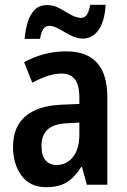

<svg xmlns="http://www.w3.org/2000/svg" viewBox="-20 -766 527 796"><path d="M255 -553Q425 -553 425 -363V0H340L320 -74H317Q290 -31 257 -10.5Q224 10 172 10Q104 10 69 -38Q34 -86 34 -157Q34 -240 85.5 -284Q137 -328 236 -332L309 -335V-361Q309 -413 290.5 -437Q272 -461 235 -461Q207 -461 177 -451Q147 -441 114 -423L80 -508Q117 -529 161 -541Q205 -553 255 -553ZM260 -255Q203 -253 177.5 -229Q152 -205 152 -161Q152 -120 169 -101Q186 -82 215 -82Q256 -82 282.5 -115Q309 -148 309 -208V-258ZM82 -605Q85 -641 94.5 -673Q104 -705 123.5 -725Q143 -745 176 -745Q203 -745 227 -731.5Q251 -718 273.5 -705Q296 -692 317 -692Q332 -692 340.5 -705.5Q349 -719 354 -746H418Q414 -677 388.5 -641.5Q363 -606 324 -606Q298 -606 272.5 -619.5Q247 -633 224.5 -646Q202 -659 184 -659Q154 -659 146 -605Z"/></svg>

Font: Noto Sans Georgian Condensed SemiBold
Style: Regular
Weight: 600
Width: 3
Designer: Monotype Design Team, Akaki Razmadze
Foundry: Google LLC
Version: Version 2.005; ttfautohint (v1.8.4.7-5d5b)